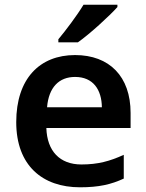

<svg xmlns="http://www.w3.org/2000/svg" viewBox="-20 -786 621 816"><path d="M479 -756V-766H335C308 -721 259 -656 228 -619V-606H311C361 -641 446 -719 479 -756ZM299 -552C149 -552 49 -452 49 -267C49 -82 161 10 320 10C400 10 452 -2 506 -27V-128C447 -101 396 -87 326 -87C234 -87 180 -144 177 -242H535V-306C535 -461 445 -552 299 -552ZM299 -459C376 -459 412 -405 413 -330H180C187 -415 231 -459 299 -459Z"/></svg>

Font: Noto Sans Gurmukhi SemiBold
Style: Regular
Weight: 600
Designer: Jelle Bosma - Monotype Design Team
Foundry: Monotype Imaging Inc.
Version: Version 2.004